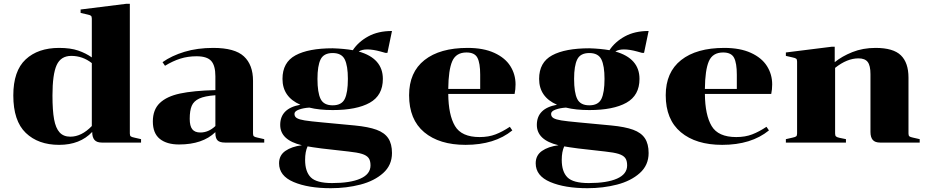

<svg xmlns="http://www.w3.org/2000/svg" viewBox="-20 -750 4880 1010"><path d="M465 -56Q401 12 291 12Q181 12 115.5 -51Q50 -114 50 -248Q50 -377 115 -437.5Q180 -498 291 -498Q351 -498 391.5 -484Q432 -470 463 -448V-652Q463 -663 458.5 -667Q454 -671 439 -674L404 -682V-700L644 -730H663V-48Q663 -37 667.5 -33Q672 -29 687 -26L722 -18V0H516Q489 0 477 -14Q465 -28 465 -56ZM463 -87V-418Q415 -456 355 -456Q300 -456 278 -407.5Q256 -359 256 -248Q256 -169 264.5 -122.5Q273 -76 293.5 -53.5Q314 -31 350 -31Q409 -31 463 -87Z M1113 -50V-55Q1046 10 922 10Q857 10 820.5 -19.5Q784 -49 784 -111Q784 -173 820.5 -208Q857 -243 927 -258Q997 -273 1113 -276V-349Q1113 -405 1091 -429.5Q1069 -454 1014 -454Q968 -454 928.5 -441.5Q889 -429 848 -404L835 -423Q883 -457 950.5 -477.5Q1018 -498 1102 -498Q1215 -498 1263 -453.5Q1311 -409 1311 -325V-48Q1311 -37 1315.5 -33Q1320 -29 1335 -26L1370 -18V0H1164Q1136 0 1124.5 -11.5Q1113 -23 1113 -50ZM1113 -87V-249Q1057 -245 1028 -231.5Q999 -218 988.5 -193Q978 -168 978 -125Q978 -87 991.5 -70Q1005 -53 1034 -53Q1077 -53 1113 -87Z M1912 -490Q1884 -490 1867 -479Q1994 -443 1994 -335Q1994 -248 1925 -209.5Q1856 -171 1730 -171Q1659 -171 1607 -184Q1576 -182 1552.5 -173.5Q1529 -165 1529 -151Q1529 -136 1542 -128.5Q1555 -121 1583 -116.5Q1611 -112 1676 -106L1846 -90Q1918 -83 1960.5 -67.5Q2003 -52 2022.5 -22.5Q2042 7 2042 55Q2042 119 1995.5 160.5Q1949 202 1876 221Q1803 240 1720 240Q1601 240 1524.5 207.5Q1448 175 1448 109Q1448 67 1481 44Q1514 21 1568 14Q1454 -13 1454 -93Q1454 -180 1560 -199Q1466 -240 1466 -335Q1466 -422 1534.5 -459Q1603 -496 1730 -496Q1791 -494 1836 -486Q1865 -530 1917 -558.5Q1969 -587 2042 -587L2018 -472H2007L1982 -479Q1942 -490 1912 -490ZM1810 -335Q1810 -404 1793.5 -437.5Q1777 -471 1730 -471Q1683 -471 1666.5 -437.5Q1650 -404 1650 -335Q1650 -263 1666.5 -229.5Q1683 -196 1730 -196Q1777 -196 1793.5 -229.5Q1810 -263 1810 -335ZM1598 20Q1585 48 1585 91Q1585 153 1615 183Q1645 213 1727 213Q1823 213 1876 189.5Q1929 166 1929 120Q1929 94 1918.5 80.5Q1908 67 1884 59.5Q1860 52 1813 47L1672 31Q1619 24 1598 20Z M2503 -29Q2550 -29 2586.5 -43Q2623 -57 2662 -83L2675 -64Q2582 12 2429 12Q2291 12 2211.5 -54.5Q2132 -121 2132 -249Q2132 -370 2213 -434Q2294 -498 2440 -498Q2523 -498 2580 -472Q2637 -446 2664.5 -402.5Q2692 -359 2692 -306Q2692 -279 2687 -256H2338Q2339 -145 2373.5 -87Q2408 -29 2503 -29ZM2338 -282H2506V-357Q2506 -418 2491.5 -446Q2477 -474 2434 -474Q2379 -474 2359 -428Q2339 -382 2338 -282Z M3262 -490Q3234 -490 3217 -479Q3344 -443 3344 -335Q3344 -248 3275 -209.5Q3206 -171 3080 -171Q3009 -171 2957 -184Q2926 -182 2902.5 -173.5Q2879 -165 2879 -151Q2879 -136 2892 -128.5Q2905 -121 2933 -116.5Q2961 -112 3026 -106L3196 -90Q3268 -83 3310.5 -67.5Q3353 -52 3372.5 -22.5Q3392 7 3392 55Q3392 119 3345.5 160.5Q3299 202 3226 221Q3153 240 3070 240Q2951 240 2874.5 207.5Q2798 175 2798 109Q2798 67 2831 44Q2864 21 2918 14Q2804 -13 2804 -93Q2804 -180 2910 -199Q2816 -240 2816 -335Q2816 -422 2884.5 -459Q2953 -496 3080 -496Q3141 -494 3186 -486Q3215 -530 3267 -558.5Q3319 -587 3392 -587L3368 -472H3357L3332 -479Q3292 -490 3262 -490ZM3160 -335Q3160 -404 3143.5 -437.5Q3127 -471 3080 -471Q3033 -471 3016.5 -437.5Q3000 -404 3000 -335Q3000 -263 3016.5 -229.5Q3033 -196 3080 -196Q3127 -196 3143.5 -229.5Q3160 -263 3160 -335ZM2948 20Q2935 48 2935 91Q2935 153 2965 183Q2995 213 3077 213Q3173 213 3226 189.5Q3279 166 3279 120Q3279 94 3268.5 80.5Q3258 67 3234 59.5Q3210 52 3163 47L3022 31Q2969 24 2948 20Z M3853 -29Q3900 -29 3936.5 -43Q3973 -57 4012 -83L4025 -64Q3932 12 3779 12Q3641 12 3561.5 -54.5Q3482 -121 3482 -249Q3482 -370 3563 -434Q3644 -498 3790 -498Q3873 -498 3930 -472Q3987 -446 4014.5 -402.5Q4042 -359 4042 -306Q4042 -279 4037 -256H3688Q3689 -145 3723.5 -87Q3758 -29 3853 -29ZM3688 -282H3856V-357Q3856 -418 3841.5 -446Q3827 -474 3784 -474Q3729 -474 3709 -428Q3689 -382 3688 -282Z M4783 -26 4818 -18V0H4610Q4583 0 4571 -14Q4559 -28 4559 -56V-360Q4559 -405 4544.5 -424Q4530 -443 4496 -443Q4436 -443 4373 -393V-48Q4373 -37 4377.5 -32.5Q4382 -28 4396 -25L4430 -18V0H4114V-18L4149 -26Q4164 -29 4168.5 -33Q4173 -37 4173 -48V-426Q4173 -437 4168.5 -441Q4164 -445 4149 -448L4114 -456V-474L4354 -504H4371V-423Q4409 -454 4464 -476Q4519 -498 4586 -498Q4679 -498 4719 -459Q4759 -420 4759 -342V-48Q4759 -37 4763.5 -33Q4768 -29 4783 -26Z"/></svg>

Font: Chonburi
Style: Regular
Weight: 400
Designer: Thanarat Vachiruckul and Stawix Ruecha
Foundry: Cadson Demak & Katatrad
Version: Version 1.000